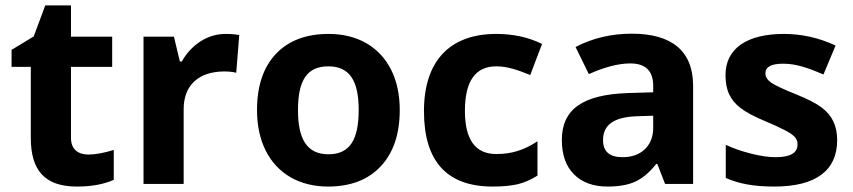

<svg xmlns="http://www.w3.org/2000/svg" viewBox="-20 -682 3163 712"><path d="M308.1 -108.9C269 -108.9 243.2 -128.4 243.2 -170.9V-434.1H396V-545.9H243.2V-662.1H147.9L105 -546.9L22.9 -497.1V-434.1H94.2V-170.9C94.2 -50.3 146 9.8 265.1 9.8C319.3 9.8 364.7 1.5 401.9 -15.1V-126C365.2 -114.7 334 -108.9 308.1 -108.9Z M816.9 -556.2C783.2 -556.2 752 -546.9 723.1 -528.3C694.3 -509.3 671.4 -484.9 654.3 -454.1H647L625 -545.9H512.2V0H661.1V-277.8C661.1 -365.7 716.8 -417 812 -417C829.1 -417 843.8 -415.5 856 -412.1L867.2 -551.8C854 -554.7 836.9 -556.2 816.9 -556.2Z M1462.4 -273.9C1462.4 -331.1 1451.7 -381.3 1430.2 -423.8C1387.2 -509.3 1304.2 -556.2 1199.2 -556.2C1114.7 -556.2 1049.3 -531.2 1002.9 -481.9C956.5 -432.6 933.1 -363.3 933.1 -273.9C933.1 -216.8 943.8 -166.5 965.3 -123.5C1008.3 -37.6 1091.3 9.8 1196.3 9.8C1279.8 9.8 1345.2 -15.1 1392.1 -65.4C1439 -115.7 1462.4 -185.1 1462.4 -273.9ZM1085 -273.9C1085 -382.8 1117.7 -436 1197.3 -436C1277.3 -436 1310.1 -381.8 1310.1 -273.9C1310.1 -165 1277.8 -109.9 1198.2 -109.9C1118.2 -109.9 1085 -166 1085 -273.9Z M1807.1 9.8C1844.7 9.8 1875.5 6.8 1900.4 1C1924.8 -4.9 1949.2 -15.6 1973.1 -30.8V-158.2C1924.3 -125.5 1877.4 -110.8 1820.3 -110.8C1742.7 -110.8 1704.1 -164.1 1704.1 -271C1704.1 -380.9 1742.7 -436 1820.3 -436C1860.8 -436 1899.4 -422.9 1946.3 -403.8L1990.2 -519C1939.9 -543.9 1883.3 -556.2 1820.3 -556.2C1647.9 -556.2 1552.2 -455.6 1552.2 -270C1552.2 -83.5 1637.2 9.8 1807.1 9.8Z M2550.3 0V-363.8C2550.3 -494.1 2469.7 -557.1 2323.2 -557.1C2246.6 -557.1 2177.2 -540.5 2114.3 -507.8L2163.6 -407.2C2222.7 -433.6 2273.9 -446.8 2317.4 -446.8C2374 -446.8 2402.3 -418.9 2402.3 -363.8V-339.8L2307.6 -336.9C2144 -331.1 2063.5 -278.8 2063.5 -163.1C2063.5 -107.9 2078.6 -64.9 2108.9 -35.2C2138.7 -5.4 2180.2 9.8 2232.4 9.8C2274.9 9.8 2309.6 3.9 2336.4 -8.8C2362.8 -21 2388.7 -42.5 2413.6 -74.2H2417.5L2446.3 0ZM2402.3 -208C2402.3 -175.3 2392.1 -148.9 2371.6 -128.9C2350.6 -108.9 2323.2 -99.1 2288.6 -99.1C2240.2 -99.1 2216.3 -120.1 2216.3 -162.1C2216.3 -220.7 2258.3 -248.5 2344.7 -251L2402.3 -252.9Z M3084.5 -162.1C3084.5 -189 3079.6 -212.4 3070.3 -231.9C3061 -251.5 3046.4 -268.6 3026.4 -283.7C3006.3 -298.8 2975.1 -314.9 2932.6 -332C2884.8 -351.1 2854 -365.7 2839.8 -375.5C2825.7 -385.3 2818.4 -397 2818.4 -410.2C2818.4 -434.1 2840.3 -445.8 2884.3 -445.8C2933.6 -445.8 2979 -429.2 3033.7 -405.8L3078.6 -513.2C3016.6 -542 2952.6 -556.2 2886.7 -556.2C2748.5 -556.2 2670.4 -501 2670.4 -403.8C2670.4 -375.5 2674.8 -351.6 2684.1 -332.5C2692.9 -313 2707 -295.9 2727.1 -280.8C2746.6 -265.6 2777.3 -249.5 2819.3 -231.9C2848.6 -219.7 2872.1 -209 2889.6 -199.7C2924.8 -181.2 2937.5 -169.4 2937.5 -146C2937.5 -114.7 2910.6 -99.1 2856.4 -99.1C2830.1 -99.1 2799.8 -103.5 2765.1 -112.3C2730.5 -121.1 2699.2 -131.8 2671.4 -145V-22C2720.2 -1 2772 9.8 2851.6 9.8C3006.3 9.8 3084.5 -50.3 3084.5 -162.1Z"/></svg>

Font: Noto Reveo Sans
Style: Bold
Weight: 700
Designer: Monotype Design team
Foundry: Monotype Imaging Inc.
Version: Version 1.04